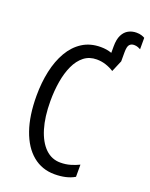

<svg xmlns="http://www.w3.org/2000/svg" viewBox="-160 -948 813 1042"><g transform="rotate(20 246.0 -427.5)"><path d="M443.8 -864.7Q460.9 -864.7 473.1 -860.8Q485.4 -856.9 492.2 -852.5V-786.6Q487.3 -789.6 477.1 -793.5Q466.8 -797.4 454.6 -797.4Q438 -797.4 428.2 -786.4Q418.5 -775.4 418.5 -741.2V-689.9L390.6 -624Q368.2 -638.2 343.3 -646.2Q318.4 -654.3 291 -654.3Q248.5 -654.3 218 -630.4Q187.5 -606.4 168.2 -564.7Q148.9 -522.9 139.9 -469.5Q130.9 -416 130.9 -356.9Q130.9 -265.1 151.1 -198.5Q171.4 -131.8 208.5 -95.9Q245.6 -60.1 295.9 -60.5Q326.2 -60.5 353 -68.4Q379.9 -76.2 402.3 -87.4V-17.1Q378.9 -3.4 350.1 3.2Q321.3 9.8 287.1 9.8Q214.4 9.8 161.1 -34.2Q107.9 -78.1 79.1 -160.4Q50.3 -242.7 50.3 -357.9Q50.3 -433.6 64.7 -500Q79.1 -566.4 108.6 -617.2Q138.2 -668 183.1 -696.5Q228 -725.1 288.6 -725.1Q305.7 -725.1 321 -722.7Q336.4 -720.2 352.1 -714.8V-752Q352.1 -793 364.5 -817.6Q377 -842.3 397.9 -853.5Q418.9 -864.7 443.8 -864.7Z"/></g></svg>

Font: Open Sans Condensed
Style: Regular
Weight: 400
Width: 3
Designer: Monotype Design Team
Foundry: Monotype Imaging Inc.
Version: Version 3.000